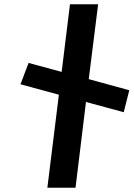

<svg xmlns="http://www.w3.org/2000/svg" viewBox="-20 -880 626 900"><path d="M383 -402 560 -354 586 -457 396 -509 440 -860H308L269 -543L114 -585L76 -485L256 -436L202 0H334Z"/></svg>

Font: Ny Stormning
Style: Kr
Weight: 400
Designer: Robert Jablonski, Mew Too
Foundry: Cannot Into Space Fonts
Version: Version 0.90